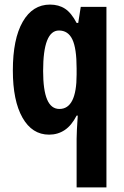

<svg xmlns="http://www.w3.org/2000/svg" viewBox="-20 -577 540 837"><path d="M314 28Q314 -2 319 -73H314Q292 -30 262 -10Q232 10 194 10Q120 10 78 -64Q36 -138 36 -270Q36 -407 79 -482Q122 -557 198 -557Q236 -557 263.5 -539Q291 -521 314 -477H321L332 -547H444V240H314ZM239 -102Q314 -102 314 -252V-279Q314 -366 295.5 -405Q277 -444 237 -444Q168 -444 168 -268Q168 -184 185.5 -143Q203 -102 239 -102Z"/></svg>

Font: Noto Sans Khmer UI ExtraCondensed
Style: Bold
Weight: 700
Width: 2
Designer: Danh Hong and the Monotype Design Team
Foundry: Monotype Imaging Inc.
Version: Version 2.002; ttfautohint (v1.8.4.7-5d5b)